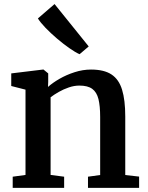

<svg xmlns="http://www.w3.org/2000/svg" viewBox="-20 -902 709 922"><path d="M102.5 -62V-471.5L34 -489V-549.5L186 -568H189L211.5 -549.5V-509L210.5 -484.5Q232 -504 265.2 -523.2Q298.5 -542.5 338 -555.2Q377.5 -568 417 -568Q479.5 -568 515.2 -544.5Q551 -521 566.2 -471.2Q581.5 -421.5 581.5 -342V-61.5L648 -54V0H402.5V-53.5L461 -61.5V-340.5Q461 -393 452.8 -426.2Q444.5 -459.5 423 -475.2Q401.5 -491 361.5 -491Q336 -491 310.5 -482.2Q285 -473.5 262.2 -460.5Q239.5 -447.5 223 -435V-62L288 -53.5V0H41V-53.5ZM361.5 -642Q342 -650.5 313 -670.8Q284 -691 253.5 -717Q223 -743 198.2 -768.8Q173.5 -794.5 162 -813.5L242 -882.5L406 -679L362.5 -642Z"/></svg>

Font: Merriweather SemiBold
Style: Regular
Weight: 600
Version: Version 2.100